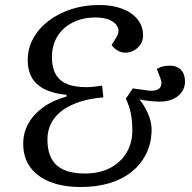

<svg xmlns="http://www.w3.org/2000/svg" viewBox="-20 -735 771 769"><path d="M304 14Q232 14 180.5 -6.5Q129 -27 101 -65.5Q73 -104 73 -159Q73 -204 94 -241Q115 -278 154 -306Q193 -334 246 -348L247 -355Q195 -360 160 -377Q125 -394 108 -423.5Q91 -453 91 -494Q91 -541 113 -581Q135 -621 174 -651Q213 -681 265 -698Q317 -715 378 -715Q430 -715 469.5 -700Q509 -685 531 -657.5Q553 -630 553 -593Q553 -564 531.5 -544Q510 -524 482 -524Q471 -524 460.5 -528Q450 -532 441.5 -539Q433 -546 427 -555L444 -582Q459 -605 452.5 -623.5Q446 -642 423 -653.5Q400 -665 363 -665Q311 -665 271.5 -645Q232 -625 210 -589.5Q188 -554 188 -506Q188 -445 221 -415.5Q254 -386 326 -386Q340 -386 354 -387.5Q368 -389 389 -392L394 -345Q322 -339 271.5 -316.5Q221 -294 195.5 -258.5Q170 -223 170 -175Q170 -131 186 -100.5Q202 -70 235.5 -55Q269 -40 319 -40Q378 -40 420.5 -62Q463 -84 486.5 -123Q510 -162 510 -212Q510 -250 504 -280.5Q498 -311 484 -340L512 -381L576 -372Q595 -370 608 -375Q621 -380 625 -391.5Q629 -403 623 -420L608 -459Q622 -467 635 -469.5Q648 -472 661 -472Q689 -472 705 -455Q721 -438 721 -409Q721 -373 693 -350.5Q665 -328 620 -328Q602 -328 579 -330.5Q556 -333 538 -337L545 -329Q568 -296 578.5 -265.5Q589 -235 587 -203Q584 -154 563 -114Q542 -74 505 -45Q468 -16 417 -1Q366 14 304 14Z"/></svg>

Font: Literata 18pt
Style: Italic
Weight: 400
Italic angle: -2°
Designer: Latin by Veronika Burian and Jose Scaglione. Greek by Irene Vlachou. Cyrillic by Vera Evstafieva
Foundry: TypeTogether
Version: Version 3.103;gftools[0.9.29]